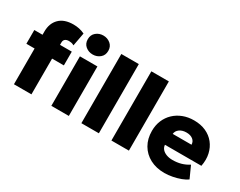

<svg xmlns="http://www.w3.org/2000/svg" viewBox="-95 -1250 2158 1730"><g transform="rotate(30 984.0 -385.0)"><path d="M105.5 0V-549.5Q105.5 -634 156.2 -684.5Q207 -735 302.5 -735Q332.5 -735 361.8 -729Q391 -723 420 -709L394.5 -571.5Q380.5 -580 367.2 -582.8Q354 -585.5 342 -585.5Q316 -585.5 301.8 -574Q287.5 -562.5 287.5 -540V-515H410V-372H287.5V0ZM20 -372V-515H121V-372ZM494.5 0V-515H676.5V0ZM585 -586.5Q542 -586.5 510.2 -612.8Q478.5 -639 478.5 -685Q478.5 -730.5 510.2 -757Q542 -783.5 585 -783.5Q628 -783.5 659.8 -757Q691.5 -730.5 691.5 -685Q691.5 -639 659.8 -612.8Q628 -586.5 585 -586.5Z M807 0V-720H989V0Z M1119.5 0V-720H1301.5V0Z M1678.5 15Q1592.5 15 1528 -19.2Q1463.5 -53.5 1427.8 -114.8Q1392 -176 1392 -258Q1392 -318 1413 -367.8Q1434 -417.5 1472 -453.8Q1510 -490 1561.8 -510Q1613.5 -530 1675.5 -530Q1745 -530 1798.8 -505.8Q1852.5 -481.5 1887.5 -437.8Q1922.5 -394 1935.8 -335.5Q1949 -277 1935.5 -208H1556.5Q1558 -182.5 1574.2 -163.5Q1590.5 -144.5 1618.5 -133.8Q1646.5 -123 1683 -123Q1729.5 -123 1770 -134.2Q1810.5 -145.5 1849.5 -170L1904.5 -48.5Q1881 -30.5 1842.8 -16.2Q1804.5 -2 1761 6.5Q1717.5 15 1678.5 15ZM1568 -328H1763.5Q1763 -361 1737.8 -381Q1712.5 -401 1670.5 -401Q1628 -401 1599.8 -381Q1571.5 -361 1568 -328Z"/></g></svg>

Font: Geologica Roman ExtraBold
Style: Regular
Weight: 800
Designer: Sindre Bremnes, Frode Helland
Foundry: Monokrom Skriftforlag AS
Version: Version 1.010;gftools[0.9.28]